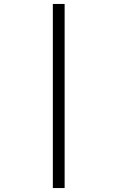

<svg xmlns="http://www.w3.org/2000/svg" viewBox="-20 -820 610 970"><path d="M247 -800H306.5V130H247Z"/></svg>

Font: League Mono Narrow Light
Style: Regular
Weight: 300
Width: 3
Designer: Tyler Finck
Foundry: The League of Moveable Type / Tyler Finck
Version: Version 2.210